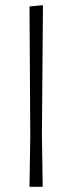

<svg xmlns="http://www.w3.org/2000/svg" viewBox="-20 -722 279 742"><path d="M94 0 97 -195 94 -697 146 -702 142 -198 145 0Z"/></svg>

Font: t
Style: Regular
Weight: 300
Designer: Juan Pablo del Peral
Foundry: Huerta Tipografica
Version: Version 2.004; ttfautohint (v1.8.1)